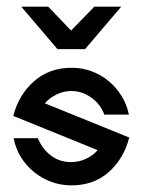

<svg xmlns="http://www.w3.org/2000/svg" viewBox="-20 -559 429 578"><path d="M94 -143Q107 -111 133 -91Q159 -71 194 -71Q217 -71 238 -80.5Q259 -90 274 -107L20 -210Q36 -273 82 -314Q128 -355 196 -355Q227 -355 255.5 -344.5Q284 -334 307 -315Q330 -296 346 -270Q362 -244 368 -214H294Q283 -245 255 -265Q227 -285 195 -285Q172 -285 151 -275Q130 -265 115 -248L369 -145Q353 -82 308 -41.5Q263 -1 195 -1Q163 -1 134.5 -11.5Q106 -22 82.5 -41Q59 -60 43 -86Q27 -112 21 -143ZM44 -539H125L194 -467L264 -539H345L236 -411H153L44 -539Z"/></svg>

Font: Googee
Style: Regular
Weight: 400
Designer: Peter Wiegel
Foundry: CATFonts Peter Wiegel
Version: 1.000